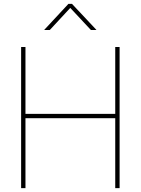

<svg xmlns="http://www.w3.org/2000/svg" viewBox="-20 -970 726 990"><path d="M88.9 0V-727.5H111.3V-382.8H574.2V-727.5H596.7V0H574.2V-360.4H111.3V0ZM236.8 -815.4H208.5V-816.4L333 -950.2H351.1L476.6 -816.4V-815.4H448.7L342.3 -929.2Z"/></svg>

Font: Inter 28pt Thin
Style: Regular
Weight: 250
Designer: Rasmus Andersson
Foundry: rsms
Version: Version 4.001;git-66647c0bb